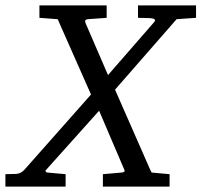

<svg xmlns="http://www.w3.org/2000/svg" viewBox="-69 -691 746 711"><path d="M657 -625 585 -620 357 -359 487 -63Q492 -52 493 -52L559 -46V0H312V-46L381 -52Q395 -53 392 -61L298 -281L100 -60Q98 -58 101 -55Q104 -52 107 -52L174 -46V0H-49V-46Q-29 -46 -9 -47Q8 -48 21 -62L268 -341L149 -610Q146 -620 143 -620L77 -625V-671H326V-625L257 -620Q242 -619 248 -605L331 -413L500 -607Q505 -612 505 -616Q505 -623 483.5 -624Q462 -625 442 -625V-671H657Z"/></svg>

Font: Apparatus SIL
Style: Italic
Weight: 400
Italic angle: -11°
Version: Version 1.0